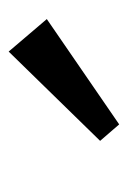

<svg xmlns="http://www.w3.org/2000/svg" viewBox="54 -877 295 443"><g transform="rotate(-90 201.5 -655.5)"><path d="M136 -528 98 -572 304 -783 379 -695Z"/></g></svg>

Font: Zen Kaku Gothic Antique Black
Style: Regular
Weight: 900
Designer: Yoshimichi Ohira
Foundry: Positype
Version: Version 1.001